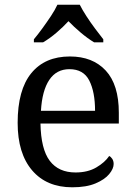

<svg xmlns="http://www.w3.org/2000/svg" viewBox="-20 -786 575 816"><path d="M287 10Q178 10 116.5 -62Q55 -134 55 -264Q55 -404 113 -475Q171 -546 277 -546Q374 -546 429.5 -486Q485 -426 485 -307V-261H152Q154 -152 191.5 -102.5Q229 -53 301 -53Q353 -53 389.5 -74.5Q426 -96 444 -123Q451 -120 457 -111Q463 -102 463 -89Q463 -69 444 -46Q425 -23 386 -6.5Q347 10 287 10ZM384 -315Q384 -395 359.5 -443.5Q335 -492 275 -492Q220 -492 189.5 -446.5Q159 -401 154 -315ZM124 -619Q140 -638 159 -664Q178 -690 196 -717Q214 -744 224 -766H319Q330 -744 347.5 -717Q365 -690 384.5 -664Q404 -638 419 -619V-606H380Q352 -623 323 -647.5Q294 -672 271 -696Q249 -672 220.5 -647.5Q192 -623 163 -606H124Z"/></svg>

Font: NotoSerif-Regular
Style: Regular
Weight: 400
Designer: Monotype Design Team
Foundry: Monotype Imaging Inc.
Version: Version 2.007; ttfautohint (v1.8) -l 8 -r 50 -G 200 -x 14 -D